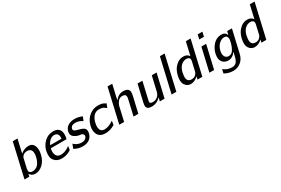

<svg xmlns="http://www.w3.org/2000/svg" viewBox="100 -1952 4969 3397"><g transform="rotate(-30 2584.5 -253.5)"><path d="M70 0 228 -690H325L263 -417Q339 -480 425 -480Q508 -480 537 -408Q566 -340 542 -236Q517 -125 445.5 -58Q374 9 289 9Q217 9 180 -52L169 0ZM201 -146Q201 -142 199.5 -129Q198 -116 198 -111Q198 -106 199 -97Q200 -88 204 -80Q227 -52 265 -52Q319 -52 363 -85Q404 -116 431.5 -191Q459 -266 454 -328Q447 -407 369 -413H354Q311 -412 281 -388.5Q251 -365 244 -331Q231 -272 203 -154Q202 -152 202 -149Z M656 -240Q656 -245 658 -255Q683 -351 757 -418Q831 -485 931 -485Q1074 -485 1083 -351Q1086 -307 1071 -245H749Q747 -240 745 -224Q731 -155 757.5 -105.5Q784 -56 850 -56Q937 -56 1035 -127L1023 -49Q931 10 832 10Q733 10 681 -56Q629 -122 656 -240ZM766 -298 998 -297Q1005 -357 983 -388Q961 -419 915 -419Q867 -419 827 -383Q787 -347 766 -298Z M1087 -39 1121 -125H1120Q1143 -105 1156.5 -95Q1170 -85 1203.5 -72Q1237 -59 1273 -59Q1326 -59 1354 -82Q1382 -105 1385 -137Q1386 -155 1372.5 -169Q1359 -183 1341 -189Q1313 -189 1277.5 -198Q1242 -207 1205.5 -232.5Q1169 -258 1162 -295Q1157 -319 1163 -345Q1177 -411 1231 -448Q1285 -485 1370 -485Q1451 -485 1523 -451L1490 -372Q1423 -420 1346 -420Q1301 -420 1276.5 -402Q1252 -384 1247 -359Q1238 -323 1274 -307Q1291 -298 1323.5 -289.5Q1356 -281 1382 -273Q1408 -265 1432.5 -251Q1457 -237 1466.5 -208.5Q1476 -180 1466 -138Q1450 -68 1397.5 -29.5Q1345 9 1259 9Q1163 9 1087 -39Z M1556 -237Q1557 -243 1561 -253Q1590 -359 1669 -421.5Q1748 -484 1843 -484Q1898 -484 1928 -475.5Q1958 -467 2001 -440L1970 -362Q1962 -367 1941.5 -382.5Q1921 -398 1912.5 -402Q1904 -406 1881 -411Q1858 -416 1827 -416Q1761 -416 1718 -368.5Q1675 -321 1657 -244Q1637 -159 1657 -110Q1678 -58 1742 -58Q1777 -58 1823 -72Q1869 -88 1928 -128L1916 -47Q1819 10 1724 10Q1616 10 1573.5 -61Q1531 -132 1556 -237Z M2006 0 2165 -691H2261L2204 -444Q2204 -443 2202 -431L2193 -390Q2261 -480 2361 -480Q2475 -480 2479 -396Q2480 -363 2467 -309L2395 1H2297L2370 -315Q2382 -365 2368 -390Q2354 -415 2303 -415Q2252 -415 2219.5 -377Q2187 -339 2173 -295L2105 0Z M2572 -133 2651 -470H2750L2670 -123Q2668 -118 2667 -110L2666 -103Q2662 -85 2666 -75Q2670 -50 2727 -50Q2777 -50 2818 -83Q2859 -116 2873 -175L2942 -471H3040L2931 1H2834L2852 -73Q2776 10 2668 10Q2568 10 2563 -60Q2562 -81 2572 -133Z M3075 0 3235 -691H3331L3172 0Z M3338 -237Q3365 -356 3442 -422Q3496 -470 3559 -478Q3580 -481 3603 -479Q3667 -475 3703 -422L3765 -691H3862L3703 0H3604L3611 -32Q3613 -36 3613 -41L3617 -58Q3546 10 3465 10Q3394 10 3351.5 -53Q3309 -116 3338 -237ZM3438 -241Q3438 -238 3437 -233Q3436 -228 3436 -226Q3424 -172 3428 -137Q3436 -55 3521 -55Q3570 -55 3600 -83.5Q3630 -112 3637 -142L3682 -337Q3688 -366 3676 -391Q3652 -416 3614 -416Q3553 -416 3505 -371Q3457 -326 3438 -241Z M3847 0 3956 -472H4053L3944 0ZM3986 -599 4007 -691H4103L4082 -599Z M4110 -237Q4111 -239 4111.5 -243Q4112 -247 4112 -249Q4135 -336 4196 -403.5Q4257 -471 4346 -479Q4368 -481 4384 -478Q4446 -474 4471 -409L4488 -481H4585L4478 -18Q4458 73 4391.5 128.5Q4325 184 4235 184Q4138 184 4056 136L4073 58Q4120 90 4157 104Q4194 118 4249 118Q4282 118 4306 105.5Q4330 93 4345.5 67.5Q4361 42 4370 16Q4379 -10 4388 -51L4401 -110Q4337 -19 4250 -19Q4171 -19 4128.5 -76Q4086 -133 4110 -237ZM4208 -236V-227Q4196 -174 4214.5 -132Q4233 -90 4280 -84Q4293 -83 4306 -84Q4355 -88 4386.5 -137Q4418 -186 4435 -248L4450 -312Q4458 -345 4447 -376Q4434 -414 4386 -414Q4328 -414 4277.5 -365Q4227 -316 4208 -236Z M4645 -237Q4672 -356 4749 -422Q4803 -470 4866 -478Q4887 -481 4910 -479Q4974 -475 5010 -422L5072 -691H5169L5010 0H4911L4918 -32Q4920 -36 4920 -41L4924 -58Q4853 10 4772 10Q4701 10 4658.5 -53Q4616 -116 4645 -237ZM4745 -241Q4745 -238 4744 -233Q4743 -228 4743 -226Q4731 -172 4735 -137Q4743 -55 4828 -55Q4877 -55 4907 -83.5Q4937 -112 4944 -142L4989 -337Q4995 -366 4983 -391Q4959 -416 4921 -416Q4860 -416 4812 -371Q4764 -326 4745 -241Z"/></g></svg>

Font: Coval
Style: Italic
Weight: 400
Foundry: Context Ltd
Version: Version 001.000